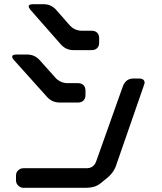

<svg xmlns="http://www.w3.org/2000/svg" viewBox="-20 -788 768 912"><path d="M270 -576Q294 -550 328 -550H416Q432 -550 441.5 -559.5Q451 -569 451 -585V-607Q451 -623 441.5 -632.5Q432 -642 416 -642H369Q335 -642 311 -668L246 -742Q222 -768 188 -768H136Q116 -768 116 -757Q116 -753 124 -742ZM204 -327Q228 -301 263 -301H351Q367 -301 376.5 -310.5Q386 -320 386 -336V-358Q386 -374 376.5 -383.5Q367 -393 351 -393H302Q267 -393 243 -419L168 -503Q144 -529 109 -529H57Q38 -529 38 -519Q38 -511 46 -503ZM91 104H390Q430 104 456 84L488 58Q516 36 529 5L663 -381Q667 -392 667 -394Q667 -415 640 -415H613Q580 -415 565 -382L437 -22Q425 12 389 11H91Q77 11 66.5 21Q56 31 56 46V69Q56 83 66.5 93.5Q77 104 91 104Z"/></svg>

Font: WDXL Lubrifont TC
Style: Regular
Weight: 400
Designer: [WDXL Lubrifont] Copyright 2020-2022 (c) NightFurySL2001, Skr-ZERO; [ZCOOL QingKe HuangYou] Copyright 2018-2022 (c) The 
Version: Version 2.001;hotconv 1.1.1;makeotfexe 2.6.0